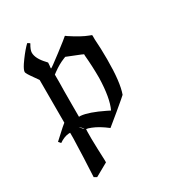

<svg xmlns="http://www.w3.org/2000/svg" viewBox="-182 -643 864 957"><g transform="rotate(-30 250.0 -164.5)"><path d="M23 -25 12 -38 35 -59Q76 -97 87 -105V-351L68 -378Q42 -414 42 -422Q42 -434 59 -460Q87 -501 114 -530L125 -541Q126 -541 132 -537Q138 -533 138 -532Q121 -504 121 -488Q121 -454 160 -413L167 -405L166 -390Q165 -381 164.5 -377.5Q164 -374 165 -372Q169 -372 233 -421Q297 -470 305 -478Q307 -479 315 -472Q374 -433 412 -419L425 -414L426 -410Q426 -407 426 -400.5Q426 -394 426 -388Q430 -335 430 -272Q430 -140 408 -80Q407 -78 340 -22L273 33Q229 -1 193 -15Q173 -23 165 -23Q164 -23 164 32Q165 89 168 155V170L93 212L78 203Q84 93 87 -16V-47H79Q52 -45 23 -25ZM319 -41Q346 -97 349 -212Q349 -278 343 -343V-351L330 -357Q318 -362 270 -381L255 -387L245 -383Q212 -370 178 -345L166 -336V-287Q165 -260 165 -166V-94H175Q219 -90 299 -51ZM132 -57 129 -60Q130 -58 132 -57ZM158 -29Q159 -29 154.5 -34.5Q150 -40 144.5 -45Q139 -50 138 -50Q155 -29 158 -29Z"/></g></svg>

Font: MathJax_Fraktur
Style: Regular
Weight: 400
Version: Version 1.1